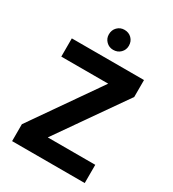

<svg xmlns="http://www.w3.org/2000/svg" viewBox="-212 -1015 1020 1131"><g transform="rotate(30 298.0 -449.5)"><path d="M51 0V-115L372 -576H53V-700H544V-585L222 -124H545V0ZM297 -763Q269 -763 249.5 -782.5Q230 -802 230 -830Q230 -860 249.5 -879.5Q269 -899 297 -899Q327 -899 346.5 -879.5Q366 -860 366 -830Q366 -802 346.5 -782.5Q327 -763 297 -763Z"/></g></svg>

Font: DM Sans 12pt Black
Style: Regular
Weight: 900
Version: Version 4.004;gftools[0.9.30]